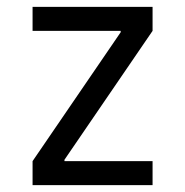

<svg xmlns="http://www.w3.org/2000/svg" viewBox="-20 -540 540 560"><path d="M75 0V-70L332 -446V-450H75V-520H425V-450L168 -74V-70H425V0Z"/></svg>

Font: M PLUS 1 Code
Style: Regular
Weight: 400
Designer: Coji Morishita
Foundry: UNDERFOREST DESIGN
Version: Version 1.005